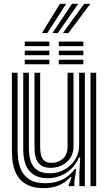

<svg xmlns="http://www.w3.org/2000/svg" viewBox="-20 -985 576 1016"><path d="M211 10.5Q160.5 10.5 128.8 -4.9Q97 -20.2 79.2 -44.6Q61.5 -69 53.9 -96.4Q46.2 -123.8 44.6 -148.4Q43 -173 43 -188.2V-600H73V-194.2Q73 -175.8 75.8 -146.1Q78.5 -116.5 91.5 -86.5Q104.5 -56.5 135 -36Q165.5 -15.5 221 -15.5Q271.8 -15.5 310.8 -35.1Q349.8 -54.8 376.5 -91.5H383.5L373.2 -22.5V0H343.2L343 -4L358.2 -48H352.8Q299.8 10.5 211 10.5ZM459 0V-600H489V0ZM249 -97Q216.5 -97 198.8 -109.2Q181 -121.5 173.4 -139.6Q165.8 -157.8 164.1 -176Q162.5 -194.2 162.5 -206.2V-600H192.5V-208Q192.5 -193.5 195 -173.5Q197.5 -153.5 210.4 -138.4Q223.2 -123.2 253.8 -123.2Q286 -123.2 311.8 -144.4Q337.5 -165.5 337.5 -208.8V-600H369V-212Q369 -158.5 333.4 -127.8Q297.8 -97 249 -97ZM230 -42Q169 -42.5 136 -79.9Q103 -117.2 103 -196.2V-600H133V-200.2Q133 -132 160.4 -100Q187.8 -68 241.5 -68Q287.8 -68 323.1 -88.6Q358.5 -109.2 378.6 -142.8Q398.8 -176.2 398.8 -214.8V-600H429V0H400V-72L404.5 -151.5H397.5Q372 -95 327 -68.2Q282 -41.5 230 -42ZM291 -741V-765H421V-741ZM111 -741V-765H241V-741ZM111 -693V-717H241V-693ZM291 -693V-717H421V-693ZM111 -645V-669H241V-645ZM291 -645V-669H421V-645ZM201.8 -810 297.2 -965H330.2L230.5 -810ZM313 -810 425.2 -965H458.2L341.8 -810ZM257.5 -810 361.2 -965H394.2L286 -810Z"/></svg>

Font: Big Shoulders Inline Text Black
Style: Regular
Weight: 900
Designer: Patric King
Foundry: XO Type Co
Version: Version 1.000